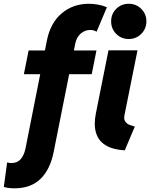

<svg xmlns="http://www.w3.org/2000/svg" viewBox="-79 -794 800 1024"><path d="M-2.4 210.4Q-12.7 210.4 -27.6 209.2Q-42.5 208 -58.6 203.1L-41 72.3Q-33.7 74.2 -28.3 75Q-22.9 75.7 -18.6 75.7Q13.2 75.7 31.5 54.7Q49.8 33.7 57.1 -2.9L171.4 -579.1Q189.9 -671.9 250.2 -722.9Q310.5 -773.9 395.5 -773.9Q418 -773.9 443.1 -769.5Q468.3 -765.1 491.2 -755.4L436 -624.5Q429.7 -629.4 420.9 -631.8Q412.1 -634.3 402.3 -634.3Q374.5 -634.3 352.1 -615.5Q329.6 -596.7 322.3 -561L207.5 15.1Q189 109.4 137.2 159.9Q85.4 210.4 -2.4 210.4ZM48.3 -398.4 73.7 -524.9H435.5L410.2 -398.4ZM586.4 7.8Q521 3.9 483.2 -20Q445.3 -43.9 432.9 -86.4Q420.4 -128.9 432.1 -188L499.5 -525.4H654.3L584.5 -178.2Q580.6 -156.2 590.1 -144.3Q599.6 -132.3 614.5 -127Q629.4 -121.6 640.1 -119.1ZM607.9 -585.9Q567.9 -585.9 540.8 -613.3Q513.7 -640.6 513.7 -680.2Q513.7 -719.7 540.8 -746.8Q567.9 -773.9 607.9 -773.9Q647 -773.9 674.3 -746.8Q701.7 -719.7 701.7 -680.2Q701.7 -640.6 674.3 -613.3Q647 -585.9 607.9 -585.9Z"/></svg>

Font: Reddit Sans ExtraBold
Style: Italic
Weight: 800
Italic angle: -11.25°
Designer: Stephen Hutchings
Version: Version 1.013